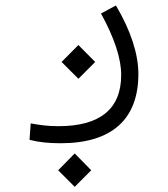

<svg xmlns="http://www.w3.org/2000/svg" viewBox="-20 -310 626 714"><path d="M205.6 222.7C395.5 222.7 494.6 133.8 494.6 -34.7C494.6 -108.9 466.3 -196.3 411.1 -289.6L355.5 -259.8C406.2 -168 430.7 -91.3 430.7 -31.2C430.7 96.2 350.6 159.2 197.8 159.2C155.8 159.2 130.9 155.3 94.2 148.9L89.8 210C124 218.8 160.2 222.7 205.6 222.7ZM271.5 -17.1 334 -79.6 271.5 -142.6 209 -79.6ZM257.8 384.8 319.3 323.2 257.8 260.7 196.3 323.2Z"/></svg>

Font: Cascadia Mono NF Light
Style: Regular
Weight: 300
Monospace: yes
Designer: Aaron Bell
Foundry: Saja Typeworks
Version: Version 2404.023